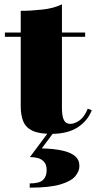

<svg xmlns="http://www.w3.org/2000/svg" viewBox="-20 -610 443 885"><path d="M216.5 7Q160.5 7 130 -7.2Q99.5 -21.5 87.5 -50Q75.5 -78.5 75.5 -121V-560Q120.5 -560 174.2 -565.8Q228 -571.5 265.5 -590V-113Q265.5 -75.5 274.2 -57.2Q283 -39 303.5 -39Q324 -39 346.8 -55.2Q369.5 -71.5 384.5 -109L403 -102Q385 -54 338.8 -23.5Q292.5 7 216.5 7ZM2.5 -440.5V-460H372.5V-440.5ZM117 255V235.5Q161 235.5 178 219.8Q195 204 195 175Q195 149 183 135.8Q171 122.5 153.2 118.2Q135.5 114 118 114L205 -3H230L172.5 74Q228.5 75.5 267.2 84Q306 92.5 326 109.8Q346 127 346 155Q346 180 326.2 203Q306.5 226 256.8 240.5Q207 255 117 255Z"/></svg>

Font: Bodoni Moda 11pt Black
Style: Regular
Weight: 900
Designer: Owen Earl
Foundry: indestructible type
Version: Version 2.004